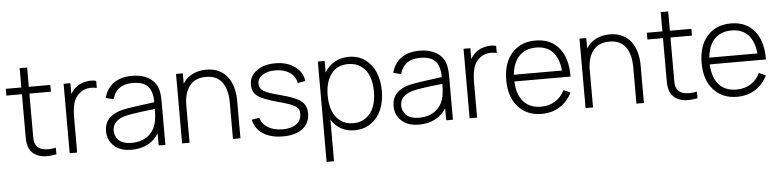

<svg xmlns="http://www.w3.org/2000/svg" viewBox="-51 -969 6037 1487"><g transform="rotate(-5 2967.5 -225.0)"><path d="M356.4 0Q311.5 8.3 271.5 7.1Q231.4 5.9 197.5 -12.2Q163.6 -30.3 147.5 -63.5Q139.6 -80.1 135.7 -100.1Q131.8 -120.1 131.3 -134.3Q130.9 -148.4 130.9 -177.2Q130.9 -184.1 130.9 -187.5V-487.3H9.8V-540H130.9V-689.9H189V-540H356.4V-487.3H189V-188.5Q189 -183.6 189 -170.4Q189 -157.2 189 -153.1Q189 -148.9 189.2 -139.2Q189.5 -129.4 190.2 -125Q190.9 -120.6 192.1 -113.5Q193.4 -106.4 195.3 -101.6Q197.3 -96.7 200.2 -91.3Q217.3 -58.1 257.1 -49.3Q296.9 -40.5 356.4 -51.8Z M459.5 0V-540H512.2V-455.1Q528.8 -483.9 550.3 -502.4Q581.5 -530.8 630.1 -541Q678.7 -551.3 712.9 -540V-485.4Q631.3 -503.9 577.1 -457.5Q540 -425.3 528.8 -378.4Q517.6 -331.5 517.6 -267.6V0Z M940.9 15.1Q852.1 15.1 803.5 -30.5Q754.9 -76.2 754.9 -144Q754.9 -208.5 793.7 -246.3Q832.5 -284.2 897 -299.3Q961.4 -313.5 1146.5 -336.4Q1146.5 -420.4 1110.4 -460Q1074.2 -499.5 991.2 -499.5Q865.2 -499.5 834.5 -386.2L775.4 -402.3Q793.9 -476.1 849.9 -515.6Q905.8 -555.2 993.2 -555.2Q1066.9 -555.2 1118.2 -525.9Q1169.4 -496.6 1189.5 -444.3Q1203.6 -408.2 1203.6 -336.4V0H1151.4V-94.2Q1120.1 -41.5 1065.4 -13.2Q1010.7 15.1 940.9 15.1ZM814 -143.6Q814 -124 820.8 -106.2Q827.6 -88.4 842 -72.5Q856.4 -56.6 882.8 -47.4Q909.2 -38.1 943.8 -38.1Q1025.4 -38.1 1077.4 -81.1Q1129.4 -124 1140.1 -197.3Q1146.5 -232.4 1146.5 -283.7Q978 -266.1 916.5 -250.5Q814 -223.1 814 -143.6Z M1729 -280.8Q1729 -385.3 1687.3 -441.2Q1645.5 -497.1 1562 -497.1Q1477.1 -497.1 1434.3 -441.2Q1391.6 -385.3 1391.6 -291.5V0H1333.5V-540H1386.2V-459Q1415.5 -505.9 1463.1 -529.3Q1510.7 -552.7 1569.8 -552.7Q1624 -552.7 1666.3 -532.5Q1708.5 -512.2 1734.6 -476.8Q1760.7 -441.4 1773.9 -395.5Q1787.1 -349.6 1787.1 -295.4V0H1729Z M2116.7 14.2Q2022.9 14.2 1962.2 -25.4Q1901.4 -64.9 1887.2 -135.7L1946.3 -145.5Q1959 -97.2 2005.4 -68.8Q2051.8 -40.5 2119.1 -40.5Q2186.5 -40.5 2225.8 -69.1Q2265.1 -97.7 2265.1 -147Q2265.1 -168.5 2259.5 -181.9Q2253.9 -195.3 2234.4 -208Q2214.8 -220.7 2184.3 -231.2Q2153.8 -241.7 2097.7 -256.8Q1984.9 -287.1 1944.3 -318.1Q1903.8 -349.1 1903.8 -404.8Q1903.8 -471.7 1959.7 -513.4Q2015.6 -555.2 2106 -555.2Q2196.3 -555.2 2257.6 -511.5Q2318.8 -467.8 2325.7 -398.4L2266.6 -387.7Q2257.8 -439.5 2214.1 -469.7Q2170.4 -500 2104 -500.5Q2041.5 -501.5 2002.2 -475.8Q1962.9 -450.2 1962.9 -408.2Q1962.9 -372.6 1995.8 -351.6Q2028.8 -330.6 2124 -306.6Q2240.2 -276.9 2283 -242.9Q2325.7 -209 2325.7 -146.5Q2325.7 -71.3 2270 -28.6Q2214.4 14.2 2116.7 14.2Z M2672.9 15.1Q2556.2 15.1 2493.7 -83V240.2H2436V-540H2488.8V-450.2Q2518.6 -500 2566.7 -527.6Q2614.7 -555.2 2678.2 -555.2Q2750 -555.2 2803.2 -517.3Q2856.4 -479.5 2883.3 -415.5Q2910.2 -351.6 2910.2 -271Q2910.2 -189 2883.1 -125Q2856 -61 2801.5 -22.9Q2747.1 15.1 2672.9 15.1ZM2488.8 -271Q2488.8 -203.6 2508.3 -152.3Q2527.8 -101.1 2569.1 -70.6Q2610.4 -40 2669.4 -40Q2727.1 -40 2768.3 -70.8Q2809.6 -101.6 2829.1 -152.8Q2848.6 -204.1 2848.6 -271Q2848.6 -337.4 2829.6 -388.2Q2810.5 -439 2769 -469.5Q2727.5 -500 2668 -500Q2581.1 -500 2534.9 -437.3Q2488.8 -374.5 2488.8 -271Z M3176.3 15.1Q3087.4 15.1 3038.8 -30.5Q2990.2 -76.2 2990.2 -144Q2990.2 -208.5 3029.1 -246.3Q3067.9 -284.2 3132.3 -299.3Q3196.8 -313.5 3381.8 -336.4Q3381.8 -420.4 3345.7 -460Q3309.6 -499.5 3226.6 -499.5Q3100.6 -499.5 3069.8 -386.2L3010.7 -402.3Q3029.3 -476.1 3085.2 -515.6Q3141.1 -555.2 3228.5 -555.2Q3302.2 -555.2 3353.5 -525.9Q3404.8 -496.6 3424.8 -444.3Q3439 -408.2 3439 -336.4V0H3386.7V-94.2Q3355.5 -41.5 3300.8 -13.2Q3246.1 15.1 3176.3 15.1ZM3049.3 -143.6Q3049.3 -124 3056.2 -106.2Q3063 -88.4 3077.4 -72.5Q3091.8 -56.6 3118.2 -47.4Q3144.5 -38.1 3179.2 -38.1Q3260.7 -38.1 3312.7 -81.1Q3364.7 -124 3375.5 -197.3Q3381.8 -232.4 3381.8 -283.7Q3213.4 -266.1 3151.9 -250.5Q3049.3 -223.1 3049.3 -143.6Z M3568.8 0V-540H3621.6V-455.1Q3638.2 -483.9 3659.7 -502.4Q3690.9 -530.8 3739.5 -541Q3788.1 -551.3 3822.3 -540V-485.4Q3740.7 -503.9 3686.5 -457.5Q3649.4 -425.3 3638.2 -378.4Q3627 -331.5 3627 -267.6V0Z M4129.4 15.1Q4013.2 15.1 3945.1 -61.8Q3877 -138.7 3877 -269Q3877 -401.4 3944.6 -478.3Q4012.2 -555.2 4128.4 -555.2Q4246.6 -555.2 4312 -475.3Q4377.4 -395.5 4375.5 -253.4H3939Q3942.9 -151.9 3991.9 -96.4Q4041 -41 4128.4 -41Q4190.4 -41 4237.5 -69.8Q4284.7 -98.6 4312 -153.8L4363.8 -130.9Q4331.1 -61.5 4269.5 -23.2Q4208 15.1 4129.4 15.1ZM3939.9 -305.7H4313.5Q4304.7 -400.9 4257.8 -450.7Q4210.9 -500.5 4129.4 -500.5Q4045.9 -500.5 3997.1 -450Q3948.2 -399.4 3939.9 -305.7Z M4865.7 -280.8Q4865.7 -385.3 4824 -441.2Q4782.2 -497.1 4698.7 -497.1Q4613.8 -497.1 4571 -441.2Q4528.3 -385.3 4528.3 -291.5V0H4470.2V-540H4522.9V-459Q4552.2 -505.9 4599.9 -529.3Q4647.5 -552.7 4706.5 -552.7Q4760.7 -552.7 4803 -532.5Q4845.2 -512.2 4871.3 -476.8Q4897.5 -441.4 4910.6 -395.5Q4923.8 -349.6 4923.8 -295.4V0H4865.7Z M5340.3 0Q5295.4 8.3 5255.4 7.1Q5215.3 5.9 5181.4 -12.2Q5147.5 -30.3 5131.3 -63.5Q5123.5 -80.1 5119.6 -100.1Q5115.7 -120.1 5115.2 -134.3Q5114.7 -148.4 5114.7 -177.2Q5114.7 -184.1 5114.7 -187.5V-487.3H4993.7V-540H5114.7V-689.9H5172.9V-540H5340.3V-487.3H5172.9V-188.5Q5172.9 -183.6 5172.9 -170.4Q5172.9 -157.2 5172.9 -153.1Q5172.9 -148.9 5173.1 -139.2Q5173.3 -129.4 5174.1 -125Q5174.8 -120.6 5176 -113.5Q5177.2 -106.4 5179.2 -101.6Q5181.2 -96.7 5184.1 -91.3Q5201.2 -58.1 5241 -49.3Q5280.8 -40.5 5340.3 -51.8Z M5648.4 15.1Q5532.2 15.1 5464.1 -61.8Q5396 -138.7 5396 -269Q5396 -401.4 5463.6 -478.3Q5531.2 -555.2 5647.5 -555.2Q5765.6 -555.2 5831.1 -475.3Q5896.5 -395.5 5894.5 -253.4H5458Q5461.9 -151.9 5511 -96.4Q5560.1 -41 5647.5 -41Q5709.5 -41 5756.6 -69.8Q5803.7 -98.6 5831.1 -153.8L5882.8 -130.9Q5850.1 -61.5 5788.6 -23.2Q5727.1 15.1 5648.4 15.1ZM5459 -305.7H5832.5Q5823.7 -400.9 5776.9 -450.7Q5730 -500.5 5648.4 -500.5Q5564.9 -500.5 5516.1 -450Q5467.3 -399.4 5459 -305.7Z"/></g></svg>

Font: Manrope Light
Style: Regular
Weight: 300
Designer: Mikhail Sharanda
Foundry: Mikhail Sharanda
Version: Version 4.505;FEAKit 1.0